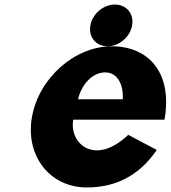

<svg xmlns="http://www.w3.org/2000/svg" viewBox="-20 -811 752 846"><path d="M323.8 -373.6C337.1 -431.5 382.1 -492 443.8 -492C496.4 -492 524.7 -440.2 521 -373.6ZM544.9 -216.9C398.7 -77.5 284 -177.5 302.7 -283.6H704.8C741 -488.8 636.6 -607 472.4 -607C309.3 -607 151.1 -467.3 120.8 -295.4C90.7 -124.8 199.4 15 362.3 15C482.1 15 588.9 -30.6 670.9 -150.3ZM486.4 -791C435.4 -791 387.2 -750 378.2 -699C369.2 -648 403 -607 454 -607C505 -607 553.2 -648 562.2 -699C571.2 -750 537.4 -791 486.4 -791Z"/></svg>

Font: Hussar Wysoki
Style: Obl
Weight: 700
Foundry: Cannot Into Space Fonts
Version: Version 0.92